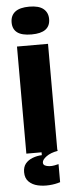

<svg xmlns="http://www.w3.org/2000/svg" viewBox="-60 -749 362 943"><g transform="rotate(-5 121.5 -277.0)"><path d="M45 0V-528H198V0ZM122 -581Q74 -581 51.5 -598Q29 -615 29 -648Q29 -682 52 -700Q75 -718 122 -718Q169 -718 191.5 -699.5Q214 -681 214 -649Q214 -615 191 -598Q168 -581 122 -581ZM198 154Q174 162 144 164Q114 166 87.5 160Q61 154 43.5 137Q26 120 26 90Q26 64 39 48Q52 32 74 23.5Q96 15 120 14V-6H199V0Q164 6 143 21.5Q122 37 122 51Q122 61 130.5 65.5Q139 70 152 71Q165 72 177.5 69.5Q190 67 198 65Z"/></g></svg>

Font: Bricolage Grotesque Condensed ExtraBold
Style: Regular
Weight: 800
Width: 3
Designer: Mathieu Triay
Foundry: Atelier Triay
Version: Version 1.000;gftools[0.9.30]